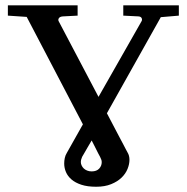

<svg xmlns="http://www.w3.org/2000/svg" viewBox="-20 -691 707 727"><path d="M365.2 -77.1Q365.2 -82.5 363.3 -87.2Q361.3 -91.8 358.9 -97.2Q356.9 -100.6 351.8 -110.4Q346.7 -120.1 341.3 -131.3Q335 -144 327.1 -159.2Q318.4 -144.5 311 -131.8Q304.7 -121.1 299.1 -111.1Q293.5 -101.1 291 -97.2Q286.1 -86.4 286.1 -77.1Q286.1 -70.8 289.1 -64.5Q292 -58.1 297.1 -53.2Q302.2 -48.3 309.8 -45.2Q317.4 -42 327.1 -42Q345.7 -42 355.5 -52.5Q365.2 -63 365.2 -77.1ZM588.9 -626 384.8 -262.2Q403.8 -225.6 419.9 -195.3Q426.8 -182.1 433.6 -169.2Q440.4 -156.2 446.3 -145.3Q452.1 -134.3 456.5 -125.7Q460.9 -117.2 462.9 -113.8Q470.2 -102.1 470.2 -85.9Q470.2 -69.3 462.9 -51.3Q455.6 -33.2 440.2 -18.3Q424.8 -3.4 400.9 6.3Q377 16.1 344.2 16.1Q311 16.1 288.1 8.5Q265.1 1 250.7 -11.5Q236.3 -23.9 229.7 -39.6Q223.1 -55.2 223.1 -71.8Q223.1 -82.5 225.3 -92.8Q227.5 -103 232.9 -111.8L293.9 -220.2L81.1 -627L9.8 -631.8V-670.9H273.9V-631.8L217.8 -628.9Q206.5 -627.9 202.9 -622.1Q199.2 -616.2 202.1 -610.8L353 -324.2L516.1 -610.8Q519 -615.7 516.6 -621.8Q514.2 -627.9 504.9 -628.9L446.8 -631.8V-670.9H657.2V-631.8Z"/></svg>

Font: Charis SIL
Style: Regular
Weight: 400
Foundry: SIL International
Version: Version 4.112